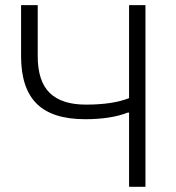

<svg xmlns="http://www.w3.org/2000/svg" viewBox="-20 -718 677 738"><path d="M476.1 0V-285.2H471.2Q405.8 -259.8 307.1 -259.8Q181.2 -259.8 121.1 -319.3Q61 -378.9 61 -502V-698.2H125V-502Q125 -405.8 171.1 -360.8Q217.3 -315.9 310.1 -315.9Q413.6 -315.9 476.1 -340.8V-698.2H539.1V0Z"/></svg>

Font: Anuphan Light
Style: Regular
Weight: 300
Designer: Mike Abbink, Paul van der Laan, Pieter van Rosmalen, Mint Tantisuwanna
Foundry: Bold Monday; Cadson Demak
Version: Version 3.002;hotconv 1.0.109;makeotfexe 2.5.65596